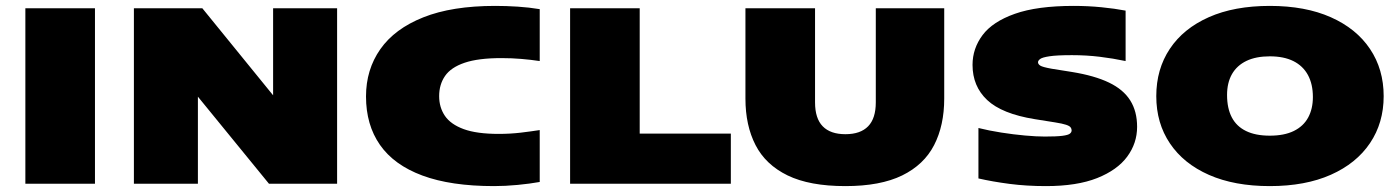

<svg xmlns="http://www.w3.org/2000/svg" viewBox="-20 -623 4744 651"><path d="M66 0V-595H302V0Z M434 0V-595H666L936 -263H906V-595H1123V0H892L621 -332H651V0Z M1655 8Q1508.5 8 1412.2 -27.8Q1316 -63.5 1268.5 -131.5Q1221 -199.5 1221 -296Q1221 -387 1269.5 -456.2Q1318 -525.5 1415.2 -564.2Q1512.5 -603 1659 -603Q1696.5 -603 1735.2 -600.5Q1774 -598 1810 -592V-416Q1780 -420.5 1747.8 -423.2Q1715.5 -426 1680 -426Q1601.5 -426 1555.2 -410.2Q1509 -394.5 1489 -365.5Q1469 -336.5 1469 -297Q1469 -259 1488.5 -230.2Q1508 -201.5 1552.2 -185.2Q1596.5 -169 1671 -169Q1709.5 -169 1745.5 -173.2Q1781.5 -177.5 1810 -182V-6Q1776.5 0 1735 4Q1693.5 8 1655 8Z M1913 0V-595H2149V-170H2458V0Z M2846.5 8Q2725 8 2650.5 -28.2Q2576 -64.5 2541.8 -131Q2507.5 -197.5 2507.5 -289V-595H2743.5V-276Q2743.5 -221.5 2769.5 -194.8Q2795.5 -168 2846.5 -168Q2897.5 -168 2923.5 -194.8Q2949.5 -221.5 2949.5 -276V-595H3181.5V-289Q3181.5 -197.5 3147.2 -131Q3113 -64.5 3039 -28.2Q2965 8 2846.5 8Z M3526.5 8Q3460.5 8 3403 0.5Q3345.5 -7 3297.5 -18V-189Q3333.5 -180 3375 -173.5Q3416.5 -167 3455.5 -163.5Q3494.5 -160 3522.5 -160Q3562.5 -160 3582 -162.5Q3601.5 -165 3607.5 -169.8Q3613.5 -174.5 3613.5 -181Q3613.5 -186.5 3610 -191.2Q3606.5 -196 3594.5 -200Q3582.5 -204 3557.5 -208L3488.5 -219Q3377 -237 3327.2 -283.8Q3277.5 -330.5 3277.5 -403Q3277.5 -458.5 3311.5 -504Q3345.5 -549.5 3421 -576.2Q3496.5 -603 3620.5 -603Q3668.5 -603 3714.2 -598.5Q3760 -594 3796.5 -587V-416Q3754 -425 3708.8 -430.5Q3663.5 -436 3614.5 -436Q3563 -436 3538.5 -432.2Q3514 -428.5 3506.8 -423Q3499.5 -417.5 3499.5 -412Q3499.5 -405.5 3507.2 -400.5Q3515 -395.5 3545.5 -390L3614.5 -379Q3691.5 -366.5 3740.2 -343Q3789 -319.5 3812.2 -282.5Q3835.5 -245.5 3835.5 -193Q3835.5 -137.5 3802 -92Q3768.5 -46.5 3700 -19.2Q3631.5 8 3526.5 8Z M4285.5 8Q4165.5 8 4079.2 -30Q3993 -68 3946.8 -136.8Q3900.5 -205.5 3900.5 -297Q3900.5 -388.5 3946.5 -457.5Q3992.5 -526.5 4078.8 -564.8Q4165 -603 4285.5 -603Q4406 -603 4492.5 -564.5Q4579 -526 4625.2 -457Q4671.5 -388 4671.5 -297Q4671.5 -206.5 4625.2 -137.8Q4579 -69 4492.5 -30.5Q4406 8 4285.5 8ZM4285.5 -163Q4334.5 -163 4367 -179Q4399.5 -195 4415.5 -224.5Q4431.5 -254 4431.5 -294Q4431.5 -337.5 4414.8 -368.5Q4398 -399.5 4365.5 -415.8Q4333 -432 4285.5 -432Q4238.5 -432 4206.2 -416.5Q4174 -401 4157.2 -371.8Q4140.5 -342.5 4140.5 -301Q4140.5 -256 4156.5 -225.2Q4172.5 -194.5 4204.8 -178.8Q4237 -163 4285.5 -163Z"/></svg>

Font: Encode Sans SC Expanded Black
Style: Regular
Weight: 900
Width: 7
Designer: Multiple Designers
Foundry: Impallari Type
Version: Version 3.002